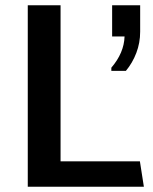

<svg xmlns="http://www.w3.org/2000/svg" viewBox="-20 -706 579 726"><path d="M85 0V-686H209V-96H509L524 0ZM401 -438V-450Q425 -478 437.5 -507.5Q450 -537 451 -568H404V-686H510V-586Q510 -544 495.5 -506Q481 -468 456 -438Z"/></svg>

Font: Chivo Medium Medium
Style: Regular
Weight: 500
Version: Version 2.002